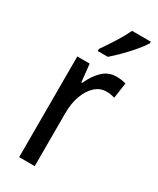

<svg xmlns="http://www.w3.org/2000/svg" viewBox="-196 -826 729 887"><g transform="rotate(30 168.5 -383.0)"><path d="M275 -547Q287 -547 300 -545.5Q313 -544 326 -540L314 -457Q294 -464 269 -464Q236 -464 210 -440.5Q184 -417 169 -376Q154 -335 154 -282V0H71V-537H137L147 -443H152Q172 -489 202.5 -518Q233 -547 275 -547ZM331 -757Q318 -736 294 -707.5Q270 -679 242.5 -651.5Q215 -624 194 -606H140V-617Q166 -654 190.5 -693Q215 -732 231 -766H331Z"/></g></svg>

Font: Noto Sans Malayalam Condensed
Style: Regular
Weight: 400
Width: 3
Designer: Jelle Bosma - Monotype Design Team
Foundry: Monotype Imaging Inc.
Version: Version 2.104; ttfautohint (v1.8.4.7-5d5b)